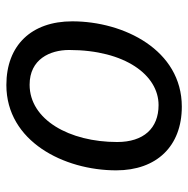

<svg xmlns="http://www.w3.org/2000/svg" viewBox="-14 -569 591 603"><g transform="rotate(-90 281.5 -267.5)"><path d="M248 8C426 8 516 -174 516 -336C516 -464 441 -543 316 -543C139 -543 48 -362 48 -198C48 -71 124 8 248 8ZM253 -65C180 -65 137 -112 137 -195C137 -345 207 -470 317 -470C397 -470 426 -406 426 -346C426 -170 347 -65 253 -65Z"/></g></svg>

Font: BC Sans
Style: Italic
Weight: 400
Italic angle: -12°
Designer: Monotype Design Team
Designer: Province of B.C.
Foundry: Monotype Imaging Inc.
Version: Version 2.000;GOOG;noto-source:20170915:90ef993387c0